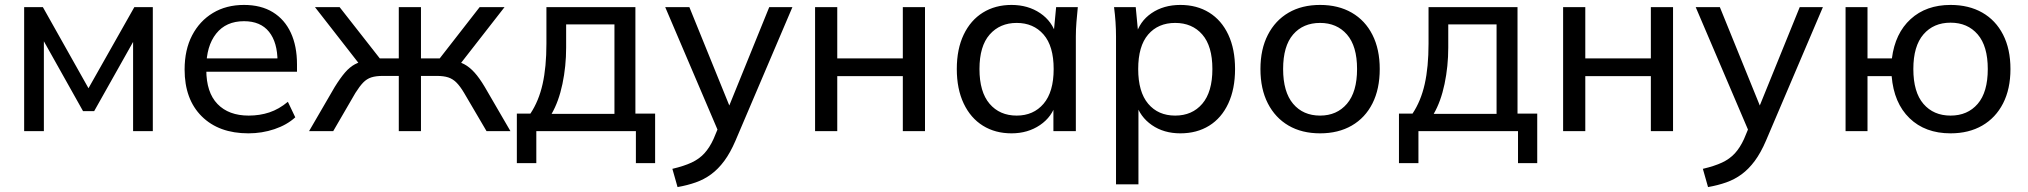

<svg xmlns="http://www.w3.org/2000/svg" viewBox="-20 -532 8228 779"><path d="M78 0V-503H154L339 -174L525 -503H600V0H520V-401H542L362 -81H317L137 -402H158V0Z M988 9Q868 9 798.5 -60Q729 -129 729 -250Q729 -330 759.5 -388.5Q790 -447 844 -479.5Q898 -512 970 -512Q1039 -512 1087 -482.5Q1135 -453 1160 -399Q1185 -345 1185 -271V-241H800V-295H1123L1106 -282Q1106 -360 1071.5 -403Q1037 -446 970 -446Q897 -446 857 -395.5Q817 -345 817 -258V-249Q817 -157 862.5 -110Q908 -63 989 -63Q1034 -63 1073 -76Q1112 -89 1148 -119L1178 -56Q1144 -25 1093.5 -8Q1043 9 988 9Z M1234 0 1338 -179Q1361 -216 1380 -238Q1399 -260 1420.5 -271.5Q1442 -283 1471 -286L1449 -258L1258 -503H1358L1521 -295H1598V-503H1688V-295H1764L1926 -503H2027L1836 -258L1813 -286Q1842 -283 1863.5 -271.5Q1885 -260 1905 -238Q1925 -216 1947 -179L2051 0H1954L1863 -155Q1847 -182 1832 -197Q1817 -212 1798.5 -218Q1780 -224 1752 -224H1688V0H1598V-224H1533Q1505 -224 1486.5 -218Q1468 -212 1453.5 -197Q1439 -182 1422 -155L1332 0Z M2077 130V-71H2132Q2166 -122 2181.5 -191Q2197 -260 2197 -355V-503H2558V-71H2638V130H2560V0H2156V130ZM2218 -70H2473V-433H2277V-339Q2277 -263 2262 -191.5Q2247 -120 2218 -70Z M2729 227 2708 153Q2755 142 2786 127.5Q2817 113 2838 90Q2859 67 2875 32L2900 -28L2898 10L2679 -503H2777L2952 -72H2926L3101 -503H3195L2964 39Q2943 88 2918.5 121Q2894 154 2865.5 175Q2837 196 2803 208Q2769 220 2729 227Z M3287 0V-503H3377V-295H3643V-503H3733V0H3643V-223H3377V0Z M4084 9Q4018 9 3968 -22Q3918 -53 3890 -112Q3862 -171 3862 -252Q3862 -333 3890 -391.5Q3918 -450 3968 -481Q4018 -512 4084 -512Q4151 -512 4200.5 -478.5Q4250 -445 4266 -387H4254L4265 -503H4353Q4350 -473 4347.5 -443Q4345 -413 4345 -384V0H4254V-115H4265Q4249 -58 4199.5 -24.5Q4150 9 4084 9ZM4105 -63Q4173 -63 4214 -111Q4255 -159 4255 -252Q4255 -345 4214 -392Q4173 -439 4105 -439Q4037 -439 3995.5 -392Q3954 -345 3954 -252Q3954 -159 3995 -111Q4036 -63 4105 -63Z M4508 216V-384Q4508 -413 4506 -443Q4504 -473 4500 -503H4588L4599 -387H4588Q4603 -445 4652 -478.5Q4701 -512 4769 -512Q4836 -512 4886 -481Q4936 -450 4963.5 -391.5Q4991 -333 4991 -252Q4991 -171 4963.5 -112Q4936 -53 4886 -22Q4836 9 4769 9Q4702 9 4653.5 -24.5Q4605 -58 4588 -115H4599V216ZM4748 -63Q4817 -63 4858 -111Q4899 -159 4899 -252Q4899 -345 4858 -392Q4817 -439 4748 -439Q4679 -439 4638.5 -392Q4598 -345 4598 -252Q4598 -159 4638.5 -111Q4679 -63 4748 -63Z M5336 9Q5262 9 5208 -22.5Q5154 -54 5124 -112.5Q5094 -171 5094 -252Q5094 -332 5124 -390.5Q5154 -449 5208 -480.5Q5262 -512 5336 -512Q5410 -512 5464.5 -480.5Q5519 -449 5548.5 -390.5Q5578 -332 5578 -252Q5578 -171 5548.5 -112.5Q5519 -54 5464.5 -22.5Q5410 9 5336 9ZM5336 -63Q5404 -63 5445 -111Q5486 -159 5486 -252Q5486 -345 5445 -392Q5404 -439 5336 -439Q5267 -439 5226.5 -392Q5186 -345 5186 -252Q5186 -159 5226.5 -111Q5267 -63 5336 -63Z M5656 130V-71H5711Q5745 -122 5760.5 -191Q5776 -260 5776 -355V-503H6137V-71H6217V130H6139V0H5735V130ZM5797 -70H6052V-433H5856V-339Q5856 -263 5841 -191.5Q5826 -120 5797 -70Z M6322 0V-503H6412V-295H6678V-503H6768V0H6678V-223H6412V0Z M6910 227 6889 153Q6936 142 6967 127.5Q6998 113 7019 90Q7040 67 7056 32L7081 -28L7079 10L6860 -503H6958L7133 -72H7107L7282 -503H7376L7145 39Q7124 88 7099.5 121Q7075 154 7046.5 175Q7018 196 6984 208Q6950 220 6910 227Z M7894 9Q7791 9 7727.5 -52.5Q7664 -114 7655 -223H7557V0H7468V-503H7557V-295H7656Q7669 -397 7732 -454.5Q7795 -512 7894 -512Q7968 -512 8022.5 -481Q8077 -450 8107 -391.5Q8137 -333 8137 -252Q8137 -171 8107 -112.5Q8077 -54 8022.5 -22.5Q7968 9 7894 9ZM7894 -63Q7963 -63 8004 -110.5Q8045 -158 8045 -252Q8045 -345 8004 -392.5Q7963 -440 7894 -440Q7825 -440 7784 -392.5Q7743 -345 7743 -252Q7743 -158 7784 -110.5Q7825 -63 7894 -63Z"/></svg>

Font: Mulish Medium
Style: Regular
Weight: 500
Designer: Vernon Adams
Foundry: Vernon Adams
Version: Version 3.603; ttfautohint (v1.8.3)